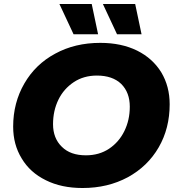

<svg xmlns="http://www.w3.org/2000/svg" viewBox="-20 -929 886 963"><path d="M394 14C323 14 262 1 210 -25C157 -51 117 -87 89 -134C60 -181 46 -234 46 -294C46 -374 65 -446 102 -510C139 -574 190 -624 257 -660C323 -696 398 -714 483 -714C554 -714 615 -701 668 -675C720 -649 760 -613 789 -566C817 -519 831 -466 831 -406C831 -326 813 -254 776 -190C739 -126 687 -76 621 -40C554 -4 479 14 394 14ZM411 -150C455 -150 494 -161 527 -183C560 -205 586 -235 604 -272C622 -309 631 -349 631 -394C631 -441 617 -479 588 -508C559 -536 518 -550 466 -550C422 -550 383 -539 350 -517C317 -495 291 -466 273 -429C255 -392 246 -351 246 -306C246 -259 261 -221 290 -193C319 -164 359 -150 411 -150ZM349 -757 278 -909H440L472 -757ZM567 -757 496 -909H658L690 -757Z"/></svg>

Font: My Font
Style: Italic
Weight: 500
Designer: Julieta Ulanovsky
Foundry: Julieta Ulanovsky
Version: ""